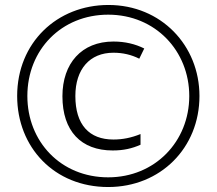

<svg xmlns="http://www.w3.org/2000/svg" viewBox="-20 -743 871 772"><path d="M415 9C625 9 782 -148 782 -357C782 -560 628 -723 416 -723C209 -723 49 -571 49 -357C49 -151 198 9 415 9ZM415 -30C224 -30 90 -174 90 -357C90 -543 227 -684 415 -684C605 -684 741 -538 741 -357C741 -174 603 -30 415 -30ZM433 -138C477 -138 511 -146 545 -161V-204C508 -189 473 -182 436 -182C339 -182 283 -241 283 -357C283 -465 341 -531 436 -531C474 -531 508 -523 540 -507L560 -548C524 -566 483 -576 436 -576C308 -576 231 -488 231 -356C231 -216 306 -138 433 -138Z"/></svg>

Font: Noto Sans Telugu SemiCondensed Light
Style: Regular
Weight: 300
Width: 4
Designer: Jelle Bosma - Monotype Design Team
Foundry: Monotype Imaging Inc.
Version: Version 2.005